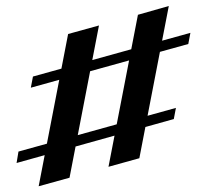

<svg xmlns="http://www.w3.org/2000/svg" viewBox="-20 -572 702 652"><path d="M348.4 -5.6 448.4 -521.8 553.2 -551.6 453.2 -34.7ZM36.3 -18.5 42.7 -57.3 577.4 -205.6 570.2 -167.7ZM111.3 60.5 211.3 -456.5 316.1 -485.5 216.1 31.5ZM84.7 -274.2 91.9 -312.1 626.6 -460.5 619.4 -422.6Z"/></svg>

Font: Playfair 9pt Black
Style: Regular
Weight: 900
Designer: Claus Eggers Sørensen
Foundry: Claus Eggers Sørensen
Version: Version 2.203